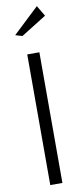

<svg xmlns="http://www.w3.org/2000/svg" viewBox="-103 -978 431 1013"><g transform="rotate(-10 112.5 -471.0)"><path d="M72 -800 35 -811 174 -942 208 -885ZM80 0V-700H145V0Z"/></g></svg>

Font: Panamera
Style: Regular
Weight: 400
Designer: Bastien Sozeau
Foundry: NBR — Bastien Sozeau
Version: Version 3.002; ttfautohint (v1.8.4.7-5d5b);gftools[0.9.33]